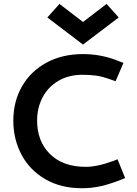

<svg xmlns="http://www.w3.org/2000/svg" viewBox="-20 -978 718 1009"><path d="M50 0ZM50 -343.8Q50 -246.2 93.1 -165Q136.2 -83.8 218.1 -36.2Q300 11.2 410 11.2Q462.5 11.2 511.2 0Q560 -11.2 620 -35L637.5 -42.5L597.5 -141.2L580 -133.8Q492.5 -101.2 431.2 -101.2Q311.2 -101.2 243.1 -168.1Q175 -235 175 -345Q175 -411.2 203.8 -466.2Q232.5 -521.2 286.9 -553.1Q341.2 -585 413.8 -585Q451.2 -585 485 -580.6Q518.8 -576.2 568.8 -557.5L587.5 -551.2L628.8 -647.5L608.8 -655Q516.2 -693.8 416.2 -693.8Q306.2 -693.8 223.1 -648.1Q140 -602.5 95 -523.1Q50 -443.8 50 -343.8ZM228.8 -886.2 292.5 -957.5 416.2 -862.5 540 -957.5 603.8 -886.2 416.2 -743.8Z"/></svg>

Font: Cambay
Style: Bold
Weight: 700
Designer: Pooja Saxena
Foundry: Pooja Saxena
Version: Version 1.096;PS 001.096;hotconv 1.0.70;makeotf.lib2.5.58329